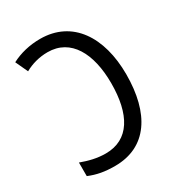

<svg xmlns="http://www.w3.org/2000/svg" viewBox="-176 -836 881 956"><g transform="rotate(-30 265.0 -357.5)"><path d="M206 10C389 10 482 -133 482 -358C482 -572 383 -725 198 -725C137 -725 81 -711 33 -686L66 -615C103 -636 149 -649 197 -649C330 -649 395 -528 395 -357C395 -179 332 -67 197 -67C149 -67 104 -78 58 -95V-17C104 2 147 10 206 10Z"/></g></svg>

Font: Noto Sans Mono Condensed
Style: Regular
Weight: 400
Width: 3
Designer: Monotype Design Team
Foundry: Monotype Imaging Inc.
Version: Version 2.014